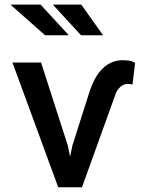

<svg xmlns="http://www.w3.org/2000/svg" viewBox="-20 -793 640 813"><path d="M267.1 -176.8 276.9 -129.9 286.6 -176.8 356.9 -397.9Q379.4 -469.7 415.5 -503.9Q451.7 -538.1 500.5 -538.1Q514.6 -538.1 527.3 -536.1Q540 -534.2 552.2 -526.9L541 -435.1Q539.1 -436 532.7 -436.8Q526.4 -437.5 520 -437.5Q503.4 -437.5 489 -424.6Q474.6 -411.6 468.3 -391.6L327.1 0H226.6L32.7 -528.3H153.8ZM271.5 -643.6H170.9L24.4 -773.4H151.9ZM416.5 -643.6H323.2L203.6 -773.4H324.2Z"/></svg>

Font: Roboto Mono
Style: Regular
Weight: 500
Designer: Google
Version: Version 2.000986; 2015; ttfautohint (v1.3)